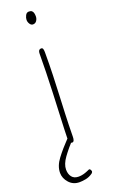

<svg xmlns="http://www.w3.org/2000/svg" viewBox="-188 -799 636 1077"><g transform="rotate(-20 129.5 -260.5)"><path d="M121 -514Q121 -522 122.5 -528Q124 -534 128 -537.5Q132 -541 139 -541Q147 -541 149.5 -533.5Q152 -526 152 -514Q152 -437 150 -377.5Q148 -318 145.5 -263.5Q143 -209 140.5 -149.5Q138 -90 137 -14Q137 -1 133.5 7Q130 15 122 15Q114 15 110 10Q106 5 105.5 -3.5Q105 -12 105 -22Q105 -34 106.5 -72.5Q108 -111 110.5 -166.5Q113 -222 115.5 -284Q118 -346 119.5 -406.5Q121 -467 121 -514ZM143 -683Q132 -683 124.5 -694.5Q117 -706 117 -719Q117 -731 124 -745Q131 -759 145 -759Q157 -759 163 -753.5Q169 -748 171 -739Q173 -730 173 -721Q173 -706 165 -694.5Q157 -683 143 -683ZM86 238Q48 238 24 211Q0 184 0 152Q0 111 31 70Q62 29 109 -20H132L137 -10Q92 39 65 76.5Q38 114 38 146Q38 173 51.5 190Q65 207 92 207Q106 207 119.5 203.5Q133 200 142 196Q153 191 158.5 189Q164 187 169 196Q173 203 170.5 208.5Q168 214 163 217Q144 230 123.5 234Q103 238 86 238Z"/></g></svg>

Font: Playpen Sans Thin
Style: Regular
Weight: 250
Designer: Laura Meseguer, Veronika Burian, José Scaglione
Foundry: TypeTogether
Version: Version 1.001